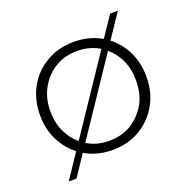

<svg xmlns="http://www.w3.org/2000/svg" viewBox="-120 -703 860 885"><g transform="rotate(-20 310.0 -260.0)"><path d="M177 -30Q117 -65 83 -125Q49 -184 49 -261Q49 -337 83 -398Q117 -458 177 -492Q235 -526 310 -526Q385 -526 444 -492Q503 -457 537 -398Q571 -337 571 -261Q571 -184 537 -125Q503 -65 444 -30Q385 4 310 4Q235 4 177 -30ZM418 -69Q464 -98 493 -147Q520 -196 520 -261Q520 -326 493 -375Q464 -424 418 -453Q371 -481 310 -481Q249 -481 203 -453Q155 -424 128 -375Q100 -326 100 -261Q100 -196 128 -147Q155 -98 203 -69Q249 -41 310 -41Q371 -41 418 -69ZM69 71 513 -591H551L107 71Z"/></g></svg>

Font: Montserrat Light Alt1
Style: Light
Weight: 500
Designer: Differentunic
Foundry: Julieta Ulanovsky
Version: 0.1